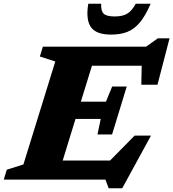

<svg xmlns="http://www.w3.org/2000/svg" viewBox="-47 -955 922 1021"><path d="M531 46 513.5 0H-27L-11 -52.5L77.5 -80.5L247 -628L165 -654.5L181 -707H730L792 -751H854.5L790.5 -504.5H704.5L706.5 -605.5H442L383 -414.5H516.5L549.5 -495H627L549 -240H471.5L488.5 -322.5H354.5L286.5 -101.5H538.5L669 -234H756L603 46ZM562.5 -867.5Q605 -867.5 629.5 -882.2Q654 -897 675 -935H754Q727.5 -873 698 -837Q668.5 -801 631.5 -786Q594.5 -771 544 -771Q463.5 -771 436 -811.5Q408.5 -852 422.5 -935H491Q489 -897 504.5 -882.2Q520 -867.5 562.5 -867.5Z"/></svg>

Font: Newsreader 6pt
Style: Bold Italic
Weight: 700
Italic angle: -17°
Designer: Hugues Gentile
Foundry: Production Type
Version: Version 1.003; ttfautohint (v1.8.3)